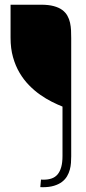

<svg xmlns="http://www.w3.org/2000/svg" viewBox="-20 -700 363 807"><path d="M242.7 -252Q221.7 -260.3 197.5 -272.5Q173.3 -284.7 148.9 -301.8Q124.5 -318.8 102.1 -341.8Q79.6 -364.7 62.3 -394Q44.9 -423.3 34.7 -459.7Q24.4 -496.1 24.4 -541V-680.2H152.8Q184.1 -680.2 205.8 -674.3Q227.5 -668.5 241.5 -658.2Q255.4 -647.9 263.2 -634Q271 -620.1 274.4 -604.5Q277.8 -588.9 278.6 -572.3Q279.3 -555.7 279.3 -539.6V-43Q279.3 -30.3 278.3 -15.6Q277.3 -1 273.4 13.4Q269.5 27.8 261.7 41Q253.9 54.2 240.5 64.5Q227.1 74.7 207 80.8Q187 86.9 158.7 86.9L149.4 86.4L152.3 54.7Q156.2 55.2 158.7 55.2Q161.1 55.2 163.6 55.2Q182.6 55.2 197.3 50Q211.9 44.9 221.9 33.2Q231.9 21.5 237.3 2.4Q242.7 -16.6 242.7 -44.9Z"/></svg>

Font: Tulpen One
Style: Regular
Weight: 400
Designer: Naima Ben Ayed
Foundry: Naima Ben Ayed, Anton Koovit
Version: Version 1.002